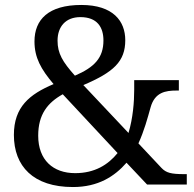

<svg xmlns="http://www.w3.org/2000/svg" viewBox="-20 -744 782 774"><path d="M274 10C376 10 442 -33 490 -88L573 0H733V-42H724C670 -42 650 -47 631 -67L538 -166C561 -216 575 -268 587 -311C604 -372 647 -379 692 -379H701V-421H521V-382C521 -333 516 -268 498 -208L316 -401C438 -453 485 -496 485 -582C485 -659 436 -724 308 -724C175 -724 119 -665 119 -577C119 -512 145 -465 196 -405C99 -364 36 -313 36 -200C36 -74 114 10 274 10ZM282 -439C232 -495 212 -529 212 -580C212 -637 245 -675 304 -675C372 -675 397 -634 397 -581C397 -511 361 -473 282 -439ZM283 -46C194 -46 134 -99 134 -197C134 -283 172 -330 233 -364L454 -127C416 -80 362 -46 283 -46Z"/></svg>

Font: Noto Serif
Style: Regular
Weight: 400
Designer: Monotype Design Team
Foundry: Monotype Imaging Inc.
Version: Version 2.015